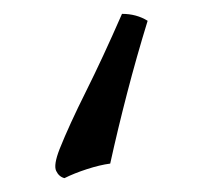

<svg xmlns="http://www.w3.org/2000/svg" viewBox="-20 -64 293 277"><path d="M73 193Q65 191 61 182.5Q57 174 66 151Q80 116 104 68Q128 20 156 -44Q177 -44 193 -34Q177 18 163.5 70Q150 122 139 172Q124 174 105.5 180Q87 186 73 193Z"/></svg>

Font: Vollkorn
Style: Regular
Weight: 400
Designer: Friedrich Althausen
Foundry: Friedrich Althausen
Version: Version 5.001